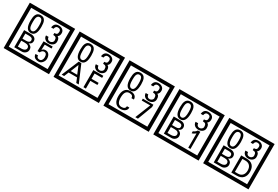

<svg xmlns="http://www.w3.org/2000/svg" viewBox="97 -2361 5581 3851"><g transform="rotate(30 2887.5 -435.0)"><path d="M1103 90H53V-960H1103ZM1028 15V-885H128V15ZM497 -656Q497 -442 371 -442Q244 -442 244 -656Q244 -744 265 -789Q294 -855 371 -855Q448 -855 477 -789Q497 -745 497 -656ZM444 -656Q444 -723 435 -752Q420 -809 371 -809Q322 -809 306 -752Q298 -723 298 -656Q298 -587 306 -553Q322 -488 371 -488Q419 -488 435 -554Q444 -587 444 -656ZM919 -556Q919 -504 880.5 -473Q842 -442 789 -442Q734 -442 700 -471Q662 -502 662 -554H721Q727 -485 790 -485Q818 -485 841 -504.5Q864 -524 864 -552Q864 -597 846 -616Q828 -635 783 -635V-679Q825 -679 841.5 -696Q858 -713 858 -754Q858 -812 789 -812Q738 -812 726 -744H671Q684 -855 788 -855Q839 -855 874 -829Q913 -800 913 -750Q913 -685 871 -658Q895 -642 903 -630Q919 -605 919 -556ZM522 -141Q522 -93 486.5 -61.5Q451 -30 403 -30H229V-427H388Q439 -427 471 -404Q508 -378 508 -329Q508 -266 440 -242Q522 -216 522 -141ZM457 -321Q457 -379 372 -379H285V-261H371Q457 -261 457 -321ZM469 -147Q469 -215 368 -215H285V-78H371Q408 -78 435 -93Q469 -112 469 -147ZM915 -160Q916 -111 880.5 -67Q845 -23 796 -23Q741 -23 706 -46Q666 -74 666 -127H724Q724 -67 790 -67Q824 -67 843 -97Q860 -124 860 -159Q860 -253 795 -253Q748 -253 722 -196H672L679 -427H890V-381H733L727 -257Q740 -269 753 -281Q772 -294 807 -294Q859 -294 889 -252Q915 -215 915 -160Z M2258 90H1208V-960H2258ZM2183 15V-885H1283V15ZM1652 -656Q1652 -442 1526 -442Q1399 -442 1399 -656Q1399 -744 1420 -789Q1449 -855 1526 -855Q1603 -855 1632 -789Q1652 -745 1652 -656ZM1599 -656Q1599 -723 1590 -752Q1575 -809 1526 -809Q1477 -809 1461 -752Q1453 -723 1453 -656Q1453 -587 1461 -553Q1477 -488 1526 -488Q1574 -488 1590 -554Q1599 -587 1599 -656ZM2074 -556Q2074 -504 2035.5 -473Q1997 -442 1944 -442Q1889 -442 1855 -471Q1817 -502 1817 -554H1876Q1882 -485 1945 -485Q1973 -485 1996 -504.5Q2019 -524 2019 -552Q2019 -597 2001 -616Q1983 -635 1938 -635V-679Q1980 -679 1996.5 -696Q2013 -713 2013 -754Q2013 -812 1944 -812Q1893 -812 1881 -744H1826Q1839 -855 1943 -855Q1994 -855 2029 -829Q2068 -800 2068 -750Q2068 -685 2026 -658Q2050 -642 2058 -630Q2074 -605 2074 -556ZM1723 -30H1665L1622 -136H1427L1384 -30H1327L1494 -427H1554ZM1599 -183 1523 -366 1449 -183ZM2063 -379H1888V-257H2052V-209H1888V-30H1832V-427H2063Z M3413 90H2363V-960H3413ZM3338 15V-885H2438V15ZM2807 -656Q2807 -442 2681 -442Q2554 -442 2554 -656Q2554 -744 2575 -789Q2604 -855 2681 -855Q2758 -855 2787 -789Q2807 -745 2807 -656ZM2754 -656Q2754 -723 2745 -752Q2730 -809 2681 -809Q2632 -809 2616 -752Q2608 -723 2608 -656Q2608 -587 2616 -553Q2632 -488 2681 -488Q2729 -488 2745 -554Q2754 -587 2754 -656ZM3229 -556Q3229 -504 3190.5 -473Q3152 -442 3099 -442Q3044 -442 3010 -471Q2972 -502 2972 -554H3031Q3037 -485 3100 -485Q3128 -485 3151 -504.5Q3174 -524 3174 -552Q3174 -597 3156 -616Q3138 -635 3093 -635V-679Q3135 -679 3151.5 -696Q3168 -713 3168 -754Q3168 -812 3099 -812Q3048 -812 3036 -744H2981Q2994 -855 3098 -855Q3149 -855 3184 -829Q3223 -800 3223 -750Q3223 -685 3181 -658Q3205 -642 3213 -630Q3229 -605 3229 -556ZM2834 -136Q2834 -80 2788 -49Q2748 -22 2689 -22Q2604 -22 2562 -84Q2526 -136 2526 -226Q2526 -317 2561 -371Q2603 -435 2690 -435Q2752 -435 2789 -409Q2832 -379 2832 -321H2776Q2776 -391 2691 -391Q2582 -391 2582 -226Q2582 -67 2689 -67Q2778 -67 2778 -136ZM3223 -372 3094 -30H3033L3174 -383H2978V-427H3223Z M4568 90H3518V-960H4568ZM4493 15V-885H3593V15ZM3962 -656Q3962 -442 3836 -442Q3709 -442 3709 -656Q3709 -744 3730 -789Q3759 -855 3836 -855Q3913 -855 3942 -789Q3962 -745 3962 -656ZM3909 -656Q3909 -723 3900 -752Q3885 -809 3836 -809Q3787 -809 3771 -752Q3763 -723 3763 -656Q3763 -587 3771 -553Q3787 -488 3836 -488Q3884 -488 3900 -554Q3909 -587 3909 -656ZM4384 -556Q4384 -504 4345.5 -473Q4307 -442 4254 -442Q4199 -442 4165 -471Q4127 -502 4127 -554H4186Q4192 -485 4255 -485Q4283 -485 4306 -504.5Q4329 -524 4329 -552Q4329 -597 4311 -616Q4293 -635 4248 -635V-679Q4290 -679 4306.5 -696Q4323 -713 4323 -754Q4323 -812 4254 -812Q4203 -812 4191 -744H4136Q4149 -855 4253 -855Q4304 -855 4339 -829Q4378 -800 4378 -750Q4378 -685 4336 -658Q4360 -642 4368 -630Q4384 -605 4384 -556ZM3987 -141Q3987 -93 3951.5 -61.5Q3916 -30 3868 -30H3694V-427H3853Q3904 -427 3936 -404Q3973 -378 3973 -329Q3973 -266 3905 -242Q3987 -216 3987 -141ZM3922 -321Q3922 -379 3837 -379H3750V-261H3836Q3922 -261 3922 -321ZM3934 -147Q3934 -215 3833 -215H3750V-78H3836Q3873 -78 3900 -93Q3934 -112 3934 -147ZM4310 -30H4259V-361Q4213 -323 4173 -315V-361Q4224 -378 4255 -427H4310Z M5723 90H4673V-960H5723ZM5648 15V-885H4748V15ZM5117 -656Q5117 -442 4991 -442Q4864 -442 4864 -656Q4864 -744 4885 -789Q4914 -855 4991 -855Q5068 -855 5097 -789Q5117 -745 5117 -656ZM5064 -656Q5064 -723 5055 -752Q5040 -809 4991 -809Q4942 -809 4926 -752Q4918 -723 4918 -656Q4918 -587 4926 -553Q4942 -488 4991 -488Q5039 -488 5055 -554Q5064 -587 5064 -656ZM5539 -556Q5539 -504 5500.5 -473Q5462 -442 5409 -442Q5354 -442 5320 -471Q5282 -502 5282 -554H5341Q5347 -485 5410 -485Q5438 -485 5461 -504.5Q5484 -524 5484 -552Q5484 -597 5466 -616Q5448 -635 5403 -635V-679Q5445 -679 5461.5 -696Q5478 -713 5478 -754Q5478 -812 5409 -812Q5358 -812 5346 -744H5291Q5304 -855 5408 -855Q5459 -855 5494 -829Q5533 -800 5533 -750Q5533 -685 5491 -658Q5515 -642 5523 -630Q5539 -605 5539 -556ZM5142 -141Q5142 -93 5106.5 -61.5Q5071 -30 5023 -30H4849V-427H5008Q5059 -427 5091 -404Q5128 -378 5128 -329Q5128 -266 5060 -242Q5142 -216 5142 -141ZM5077 -321Q5077 -379 4992 -379H4905V-261H4991Q5077 -261 5077 -321ZM5089 -147Q5089 -215 4988 -215H4905V-78H4991Q5028 -78 5055 -93Q5089 -112 5089 -147ZM5575 -229Q5575 -136 5524.5 -83Q5474 -30 5380 -30H5256V-427H5380Q5475 -427 5525 -375.5Q5575 -324 5575 -229ZM5521 -229Q5521 -298 5485 -338.5Q5449 -379 5381 -379H5312V-78H5381Q5449 -78 5485 -119Q5521 -160 5521 -229Z"/></g></svg>

Font: Unicode BMP Fallback SIL
Style: Regular
Weight: 400
Foundry: NRSI, SIL International
Version: Version 5.1 Based on Unicode 5.1